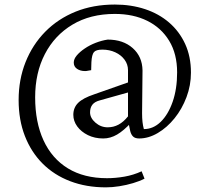

<svg xmlns="http://www.w3.org/2000/svg" viewBox="-20 -598 907 840"><path d="M443.4 221.7Q357.4 221.7 287.1 194.8Q216.8 168 166.5 117.7Q116.2 67.4 88.9 -2.9Q61.5 -73.2 61.5 -160.2Q61.5 -250 91.8 -326.2Q122.1 -402.3 177.7 -459Q233.4 -515.6 310.5 -546.9Q387.7 -578.1 482.4 -578.1Q553.7 -578.1 614.3 -558.1Q674.8 -538.1 719.7 -499.5Q764.6 -460.9 790 -405.8Q815.4 -350.6 815.4 -280.3Q815.4 -224.6 795.9 -172.9Q776.4 -121.1 743.7 -80.6Q710.9 -40 670.4 -16.1Q629.9 7.8 588.9 7.8Q571.3 7.8 562.5 -0.5Q553.7 -8.8 549.8 -24.4L542 -61.5L554.7 -62.5Q521.5 -26.4 492.2 -9.3Q462.9 7.8 431.6 7.8Q394.5 7.8 364.7 -6.8Q335 -21.5 317.9 -44.9Q300.8 -68.4 300.8 -95.7Q300.8 -127 321.8 -147.9Q342.8 -168.9 392.6 -185.5L540 -237.3V-291Q540 -316.4 524.9 -336.9Q509.8 -357.4 484.4 -369.1Q459 -380.9 427.7 -380.9Q400.4 -380.9 391.1 -370.1Q381.8 -359.4 379.9 -326.2L378.9 -291Q371.1 -290 364.7 -288.6Q358.4 -287.1 352.5 -287.1Q331.1 -287.1 316.9 -296.9Q302.7 -306.6 302.7 -324.2Q302.7 -339.8 315.9 -355.5Q329.1 -371.1 350.6 -385.7Q372.1 -400.4 398.4 -410.6Q424.8 -420.9 451.2 -424.8Q518.6 -424.8 560.5 -387.7Q602.5 -350.6 603.5 -290L601.6 -102.5Q601.6 -81.1 603.5 -64Q605.5 -46.9 609.4 -33.2Q650.4 -33.2 683.1 -64.9Q715.8 -96.7 735.4 -152.8Q754.9 -209 754.9 -281.2Q754.9 -362.3 720.2 -419.4Q685.5 -476.6 624.5 -506.8Q563.5 -537.1 482.4 -537.1Q375 -537.1 296.9 -490.2Q218.8 -443.4 176.3 -361.3Q133.8 -279.3 133.8 -171.9Q133.8 -63.5 170.4 16.1Q207 95.7 277.3 138.7Q347.7 181.6 448.2 181.6Q485.4 181.6 524.4 174.8Q563.5 168 599.6 151.4L612.3 183.6Q591.8 194.3 562.5 203.1Q533.2 211.9 502 216.8Q470.7 221.7 443.4 221.7ZM451.2 -41Q476.6 -41 498.5 -52.7Q520.5 -64.5 540 -88.9V-193.4L418 -159.2Q394.5 -153.3 384.3 -140.1Q374 -127 374 -106.4Q374 -82 397.5 -61.5Q420.9 -41 451.2 -41Z"/></svg>

Font: Crimson Pro Light
Style: Regular
Weight: 300
Designer: Jacques Le Bailly
Foundry: Baron von Fonthausen
Version: Version 1.003